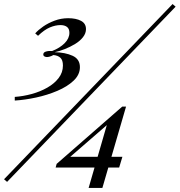

<svg xmlns="http://www.w3.org/2000/svg" viewBox="-34 -844 888 949"><path d="M819 -824 834 -811 1 55 -14 42ZM303 -754Q342 -754 366.5 -741Q391 -728 391 -700Q391 -679 376 -660Q361 -641 337 -626.5Q313 -612 286.5 -601.5Q260 -591 236 -586Q288 -585 324.5 -568.5Q361 -552 361 -512Q361 -475 330 -445.5Q299 -416 249.5 -395Q200 -374 144.5 -362Q89 -350 39 -347V-365Q81 -368 123 -379.5Q165 -391 200 -411Q235 -431 256 -458.5Q277 -486 277 -520Q277 -547 264.5 -558.5Q252 -570 230 -572Q219 -566 211 -564Q203 -562 198 -562Q192 -562 186 -565Q180 -568 180 -575Q180 -585 192.5 -589Q205 -593 224 -592Q262 -607 285.5 -630.5Q309 -654 309 -682Q309 -702 297 -711Q285 -720 265 -720Q240 -720 212.5 -708.5Q185 -697 154 -667L140 -679Q155 -696 179.5 -713Q204 -730 236 -742Q268 -754 303 -754ZM570 -317 575 -296 288 -47 299 -69H571L555 -16H241L246 -34ZM589 -317 472 85H404L498 -240L570 -317Z"/></svg>

Font: Playfair Display SemiBold
Style: Italic
Weight: 600
Italic angle: -14°
Designer: Claus Eggers Sørensen
Foundry: Claus Eggers Sørensen
Version: Version 1.203